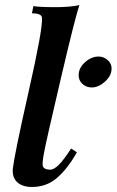

<svg xmlns="http://www.w3.org/2000/svg" viewBox="-20 -729 464 764"><path d="M296 -709Q280 -664 221 -412Q162 -160 156 -125Q148 -85 150 -70.5Q152 -56 175 -54Q193 -52 213.5 -72.5Q234 -93 263 -138L286 -123Q248 -56 205.5 -20Q163 16 104 15Q67 14 47.5 -5Q28 -24 31 -58Q38 -117 94.5 -367Q151 -617 147 -658Q146 -676 107 -676L113 -705Q128 -701 193.5 -700.5Q259 -700 296 -709ZM424 -454Q423 -427 397.5 -404Q372 -381 345 -381Q323 -381 307.5 -395.5Q292 -410 293 -432Q294 -460 319 -482Q344 -504 372 -504Q393 -504 409 -489.5Q425 -475 424 -454Z"/></svg>

Font: GFS Artemisia
Style: Bold Italic
Weight: 700
Italic angle: -12°
Designer: Designed by Takis Katsoulidis and George D. Matthiopoulos.
Foundry: Designed by Takis Katsoulidis and George D. Matthiopoulos.
Version: Version 1.0